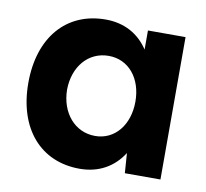

<svg xmlns="http://www.w3.org/2000/svg" viewBox="-64 -582 714 664"><g transform="rotate(10 293.0 -250.0)"><path d="M256 12C323 12 375 -18 408 -70L413 0H538V-500H406V-433C373 -483 322 -512 256 -512C118 -512 30 -410 30 -250C30 -90 118 12 256 12ZM289 -109C218 -109 167 -168 166 -250C167 -332 217 -390 288 -390C358 -390 406 -332 406 -250C406 -168 358 -109 289 -109Z"/></g></svg>

Font: HB Figtree Prototype
Style: Bold
Weight: 700
Designer: Alfredo Marco Pradil
Foundry: Hanken Design Co.®
Version: Version 1.002;Glyphs 3.2 (3228)